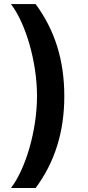

<svg xmlns="http://www.w3.org/2000/svg" viewBox="-20 -768 433 942"><path d="M295.5 -296.5C295.5 -473.7 248.2 -621.4 154.8 -747.9H33.7C105.8 -654.1 161.6 -465.2 161.6 -296.5C161.6 -128.2 105.8 60.7 33.7 154.5H154.8C248.2 28.1 295.5 -119.3 295.5 -296.5Z"/></svg>

Font: TID UI Semi Bold
Style: Regular
Weight: 600
Designer: The TID Project Authors
Foundry: Bakken & Bæck
Version: Version 1.001;hotconv 1.0.109;makeotfexe 2.5.65596